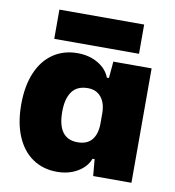

<svg xmlns="http://www.w3.org/2000/svg" viewBox="-83 -814 821 899"><g transform="rotate(10 327.0 -365.0)"><path d="M28 -272Q28 -360 55 -423.5Q82 -487 131.5 -520.5Q181 -554 247 -554Q302 -554 344 -529.5Q386 -505 401 -465H411L418 -544H600V0H418L411 -79H401Q386 -39 344 -14.5Q302 10 247 10Q181 10 131.5 -23.5Q82 -57 55 -120.5Q28 -184 28 -272ZM409 -249V-295Q409 -345 386 -373Q363 -401 323 -401Q271 -401 247 -367Q223 -333 223 -272Q223 -143 318 -143Q364 -143 386.5 -171Q409 -199 409 -249ZM127 -740H530V-601H127Z"/></g></svg>

Font: Mona Sans Black
Style: Regular
Weight: 900
Designer: Deni Anggara
Foundry: GitHub
Version: Version 2.000